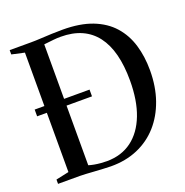

<svg xmlns="http://www.w3.org/2000/svg" viewBox="-134 -871 968 1003"><g transform="rotate(-20 350.0 -370.0)"><path d="M314.5 8.5Q294 8 270 6.8Q246 5.5 222.2 4Q198.5 2.5 178.5 1.2Q158.5 0 145 0H23V-24L95 -39.5V-703.5L24.5 -719V-743H143.5Q168.5 -743 198.8 -744.8Q229 -746.5 260.2 -747.8Q291.5 -749 320 -749Q417.5 -749 485.5 -722.5Q553.5 -696 596 -648Q638.5 -600 658 -535.2Q677.5 -470.5 677.5 -394Q677.5 -303.5 651.5 -229.2Q625.5 -155 577.8 -101.5Q530 -48 463.2 -19.5Q396.5 9 314.5 8.5ZM304.5 -24Q385.5 -24.5 442.8 -67.2Q500 -110 530.5 -189.2Q561 -268.5 561 -379Q561 -461.5 544.8 -524.5Q528.5 -587.5 495.8 -630.5Q463 -673.5 413.8 -695.5Q364.5 -717.5 298 -717.5Q278.5 -717.5 259.2 -715.5Q240 -713.5 225.2 -711.8Q210.5 -710 204.5 -709.5V-37.5Q217 -33.5 234.5 -30.2Q252 -27 270.5 -25.5Q289 -24 304.5 -24ZM41 -369V-406.5H346V-369Z"/></g></svg>

Font: Merriweather 120pt
Style: Regular
Weight: 400
Version: Version 2.100